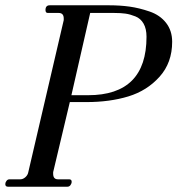

<svg xmlns="http://www.w3.org/2000/svg" viewBox="-30 -706 671 726"><path d="M0 0Q-10 0 -10 -10Q-10 -16 -5.5 -22Q-1 -28 6 -28H47Q57 -28 66 -36Q75 -44 77 -55L211 -630V-636Q211 -657 192 -657H151Q142 -657 142 -668Q142 -686 158 -686H382Q424 -686 460 -681Q496 -676 535.5 -662.5Q575 -649 598 -619.5Q621 -590 621 -548Q621 -469 573.5 -416Q526 -363 455.5 -341.5Q385 -320 297 -320H234L171 -55V-49Q171 -28 189 -28H231Q241 -28 241 -19Q241 -12 236.5 -6Q232 0 225 0ZM240 -346H303Q524 -346 524 -567Q524 -597 513 -616.5Q502 -636 482 -644Q462 -652 444.5 -654.5Q427 -657 402 -657H311Z"/></svg>

Font: HK Venetian
Style: Italic
Weight: 400
Italic angle: -12°
Version: Version 1.000;PS 001.000;hotconv 1.0.88;makeotf.lib2.5.64775